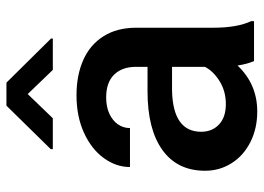

<svg xmlns="http://www.w3.org/2000/svg" viewBox="-129 -661 800 582"><g transform="rotate(-90 271.0 -370.0)"><path d="M311.5 -750.5 445.3 -615.2V-609.9H350.1L276.9 -686L203.6 -609.9H109.9V-616.2L241.7 -750.5ZM377 0Q368.7 -17.6 363.3 -49.8Q306.6 9.8 224.1 9.8Q172.4 9.8 131.3 -11Q90.3 -31.7 67.4 -67.9Q44.4 -104 44.4 -148.4Q44.4 -232.4 107.2 -277.6Q169.9 -322.8 284.7 -322.8H359.4V-357.4Q359.4 -399.9 335.7 -424.1Q312 -448.2 266.6 -448.2Q238.8 -448.2 217.8 -438.7Q196.8 -429.2 185.3 -412.8Q173.8 -396.5 173.8 -376H55.7Q55.7 -418 82.8 -455.3Q109.9 -492.7 159.4 -515.4Q209 -538.1 273.4 -538.1Q334 -538.1 380.1 -517.6Q426.3 -497.1 452.1 -456.3Q478 -415.5 478 -356.4V-122.1Q478 -51.3 498 -8.3V0ZM359.4 -148.9V-248.5H287.1Q162.6 -245.6 162.6 -160.2Q162.6 -127 184.6 -106.2Q206.5 -85.4 246.6 -85.4Q285.2 -85.4 315.7 -104.2Q346.2 -123 359.4 -148.9Z"/></g></svg>

Font: Mardoto Medium
Style: Regular
Weight: 500
Designer: Christian Robertson, Vahan Hovhannisyan
Foundry: Google
Version: Version 1.000